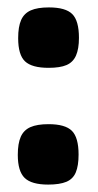

<svg xmlns="http://www.w3.org/2000/svg" viewBox="-20 -488 265 518"><path d="M111 -305Q66 -305 47.5 -322.5Q29 -340 29 -385Q29 -416 37 -434Q45 -452 63 -460Q81 -468 112 -468Q157 -468 175 -450Q193 -432 193 -386Q193 -356 185 -338Q177 -320 159.5 -312.5Q142 -305 111 -305ZM110 10Q65 10 46.5 -8Q28 -26 28 -70Q28 -101 36 -119Q44 -137 62 -145Q80 -153 111 -153Q156 -153 174 -135Q192 -117 192 -71Q192 -41 184.5 -23Q177 -5 159 2.5Q141 10 110 10Z"/></svg>

Font: Fredoka Light SemiBold
Style: Regular
Weight: 600
Version: Version 2.001